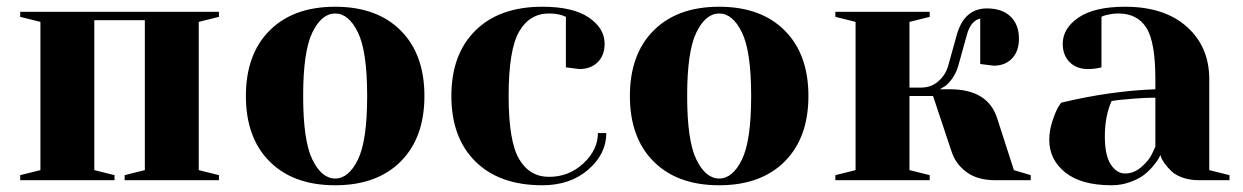

<svg xmlns="http://www.w3.org/2000/svg" viewBox="-20 -535 3690 570"><path d="M40 -485V-500H630V-485L570 -470V-30L630 -15V0H350V-15L410 -30V-475H260V-30L320 -15V0H40V-15L100 -30V-470Z M907.5 -61Q935 -5 975 -5Q1015 -5 1042.5 -61Q1070 -117 1070 -250Q1070 -383 1042.5 -439Q1015 -495 975 -495Q935 -495 907.5 -439Q880 -383 880 -250Q880 -117 907.5 -61ZM780.5 -444.5Q851 -515 975 -515Q1099 -515 1169.5 -444.5Q1240 -374 1240 -250Q1240 -126 1169.5 -55.5Q1099 15 975 15Q851 15 780.5 -55.5Q710 -126 710 -250Q710 -374 780.5 -444.5Z M1610 -495Q1552 -495 1521 -441Q1490 -387 1490 -250Q1490 -116 1521 -63Q1552 -10 1610 -10Q1669 -10 1712 -50Q1755 -90 1755 -140H1780Q1780 -78 1726.5 -31.5Q1673 15 1590 15Q1463 15 1391.5 -55.5Q1320 -126 1320 -250Q1320 -374 1391.5 -444.5Q1463 -515 1590 -515Q1681 -515 1728 -483Q1775 -451 1775 -405Q1775 -371 1754.5 -350.5Q1734 -330 1700 -330L1660 -335V-485Q1640 -495 1610 -495Z M2047.5 -61Q2075 -5 2115 -5Q2155 -5 2182.5 -61Q2210 -117 2210 -250Q2210 -383 2182.5 -439Q2155 -495 2115 -495Q2075 -495 2047.5 -439Q2020 -383 2020 -250Q2020 -117 2047.5 -61ZM1920.5 -444.5Q1991 -515 2115 -515Q2239 -515 2309.5 -444.5Q2380 -374 2380 -250Q2380 -126 2309.5 -55.5Q2239 15 2115 15Q1991 15 1920.5 -55.5Q1850 -126 1850 -250Q1850 -374 1920.5 -444.5Z M2770 -270H2800Q2912 -270 2940 -185L2990 -30L3040 -15V0H2935Q2882 0 2849.5 -24Q2817 -48 2805 -85L2750 -250H2680V-30L2740 -15V0H2460V-15L2520 -30V-470L2460 -485V-500H2740V-485L2680 -470V-275H2715Q2744 -275 2765.5 -293.5Q2787 -312 2795 -340L2820 -430Q2842 -510 2910 -510Q2955 -510 2980 -486Q3005 -462 3005 -420Q3005 -383 2984.5 -361.5Q2964 -340 2930 -340L2890 -345V-480Q2861 -473 2850 -430L2825 -340Q2818 -316 2804.5 -298.5Q2791 -281 2780 -276Z M3280 -235Q3260 -190 3260 -130Q3260 -74 3277.5 -47Q3295 -20 3320 -20Q3347 -20 3369.5 -40Q3392 -60 3401 -80L3410 -100V-245Q3383 -245 3350.5 -242.5Q3318 -240 3299 -238ZM3320 -515Q3437 -515 3503.5 -455.5Q3570 -396 3570 -300V-30L3630 -15V0H3540Q3513 0 3491.5 -7.5Q3470 -15 3458 -26.5Q3446 -38 3438 -49Q3430 -60 3427 -68L3425 -75Q3423 -71 3420 -65Q3417 -59 3404.5 -43.5Q3392 -28 3376.5 -16Q3361 -4 3335 5.5Q3309 15 3280 15Q3190 15 3142.5 -23Q3095 -61 3095 -120Q3095 -147 3104 -174.5Q3113 -202 3121 -216L3130 -230Q3275 -265 3410 -270V-300Q3410 -411 3383 -453Q3356 -495 3300 -495Q3287 -495 3274.5 -492.5Q3262 -490 3256 -488L3250 -485V-335Q3230 -330 3210 -330Q3176 -330 3155.5 -350.5Q3135 -371 3135 -405Q3135 -451 3182 -483Q3229 -515 3320 -515Z"/></svg>

Font: Yeseva One
Style: Regular
Weight: 400
Designer: Jovanny Lemonad
Foundry: Jovanny Lemonad
Version: Version 2.000